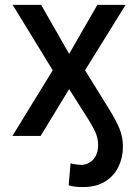

<svg xmlns="http://www.w3.org/2000/svg" viewBox="-20 -550 559 777"><path d="M193.4 -265.6 31.2 -530.3H146.5L259.8 -332L374 -530.3H488.3L324.2 -265.6L420.9 -109.4Q448.2 -65.4 462.9 -30.8Q477.5 3.9 477.5 43Q477.5 87.4 459.5 124.8Q441.4 162.1 405.3 184.6Q369.1 207 317.4 207Q299.3 207 285.6 205.6Q272 204.1 257.8 200.2L265.6 110.4Q271.5 113.3 286.4 115.2Q301.3 117.2 309.6 117.2Q326.7 117.2 342.3 107.9Q357.9 98.6 367.4 80.8Q377 63 377 38.1Q377 26.4 376 20.5Q374 2.9 365.5 -16.1Q356.9 -35.2 340.8 -61.5L259.8 -189.5L144.5 0H30.3Z"/></svg>

Font: Pretendard Std Medium
Style: Regular
Weight: 500
Designer: Base glyphs from Inter by Rasmus Andersson; Hangeul glyphs from Noto Sans CJK(Source Han Sans) by Jang Soo-young and Kan
Foundry: Kil Hyung-jin
Version: Version 1.309